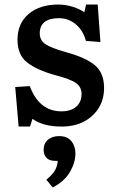

<svg xmlns="http://www.w3.org/2000/svg" viewBox="-20 -543 507 845"><path d="M62 14 47 -160 111 -164Q153 -53 250 -53Q292 -53 315.5 -73.5Q339 -94 339 -130Q339 -160 314.5 -177.5Q290 -195 224 -212Q141 -235 99 -268.5Q57 -302 57 -368Q57 -440 106 -481.5Q155 -523 236 -523Q269 -523 300.5 -513Q332 -503 351 -489L359 -523H410L422 -358L358 -363Q346 -409 313.5 -436Q281 -463 240 -463Q155 -463 155 -396Q155 -366 179.5 -349Q204 -332 268 -314Q357 -290 397.5 -256Q438 -222 438 -156Q438 -105 414 -67Q390 -29 348.5 -7.5Q307 14 252 14Q169 14 123 -20L112 14ZM212 282 184 248Q214 223 223.5 204Q233 185 234 165H224Q196 165 184 151Q172 137 172 117Q172 88 191 72Q210 56 240 56Q276 56 294 78Q312 100 312 132Q312 172 288 213.5Q264 255 212 282Z"/></svg>

Font: Literata Medium
Style: Regular
Weight: 500
Designer: Latin by Veronika Burian and Jose Scaglione. Greek by Irene Vlachou. Cyrillic by Vera Evstafieva.
Foundry: TypeTogether
Version: Version 3.103; ttfautohint (v1.8.4.7-5d5b);gftools[0.9.29]